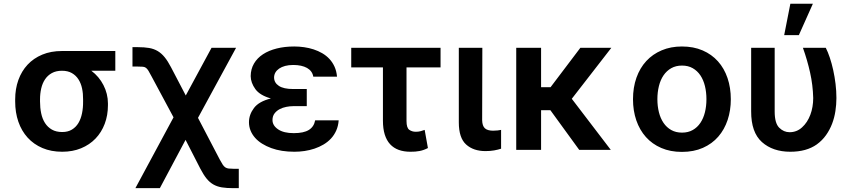

<svg xmlns="http://www.w3.org/2000/svg" viewBox="-20 -801 4555 1026"><path d="M311.1 -528.4H596.2V-422.9H468Q488.6 -407.7 505 -388.1Q521.3 -368.6 532.8 -346.2Q544.4 -323.9 550.6 -299Q556.8 -274.1 556.8 -248.6V-238.6Q556.8 -185 539.6 -139.4Q522.4 -93.8 490.4 -60.5Q458.5 -27.3 413.4 -8.7Q368.3 9.9 312.5 9.9Q253.6 9.9 206.9 -9.9Q160.2 -29.8 127.7 -65.5Q95.2 -101.2 78.1 -150.6Q61.1 -199.9 61.1 -258.5V-269.9Q61.1 -326 78.1 -373.4Q95.2 -420.8 127.3 -455.3Q159.4 -489.7 205.8 -509.1Q252.1 -528.4 311.1 -528.4ZM193.9 -269.9V-258.5Q193.9 -225.1 200.1 -195.5Q206.3 -165.8 220.5 -143.6Q234.7 -121.4 257.3 -108.5Q279.8 -95.5 312.5 -95.5Q343 -95.5 364.3 -108.5Q385.7 -121.4 399 -143.6Q412.3 -165.8 418.3 -195.5Q424.4 -225.1 424 -258.5V-269.9Q424.4 -300.8 418.5 -328.5Q412.6 -356.2 399.1 -377.1Q385.7 -398.1 364 -410.5Q342.3 -422.9 311.1 -422.9Q279.5 -422.9 257.1 -410.5Q234.7 -398.1 220.7 -377.1Q206.7 -356.2 200.3 -328.5Q193.9 -300.8 193.9 -269.9Z M687.9 -445.3V-549H716.6Q751.4 -549 777 -544.6Q802.6 -540.1 822.8 -528.1Q843 -516 859.9 -495.2Q876.8 -474.4 893.8 -441.8L972.7 -290.8L1110.4 -545.5H1241.5L1038 -171.2L1154.5 51.8Q1163.7 69.2 1170.3 79Q1176.8 88.8 1184.3 93.6Q1191.8 98.4 1201.7 99.6Q1211.6 100.9 1227.6 100.9H1256V204.5H1227.6Q1191.4 204.5 1165.5 200.3Q1139.6 196 1119.7 184.5Q1099.8 172.9 1083.6 152.9Q1067.5 132.8 1050.8 100.9L971.6 -53.6L834.2 204.5H703.5L907.3 -174L790.1 -392.4Q779.8 -411.9 773.4 -422.6Q767 -433.2 760.1 -438.4Q753.2 -443.5 743.4 -444.4Q733.7 -445.3 716.6 -445.3Z M1310.4 -148.4Q1310.7 -188.9 1337.4 -224.1Q1363.6 -258.9 1427.6 -274.9Q1368.6 -291.5 1344.5 -324.9Q1320 -359 1319.6 -394.2Q1320 -431.8 1337.2 -461.3Q1354.4 -490.8 1385.3 -511Q1416.2 -531.2 1458.8 -541.9Q1501.4 -552.6 1552.6 -552.6Q1578.8 -552.6 1605.1 -548.8Q1631.4 -545.1 1655.9 -537.1Q1680.4 -529.1 1702.1 -516.5Q1723.7 -503.9 1740.4 -486Q1757.1 -468 1767.8 -444.4Q1778.4 -420.8 1780.9 -391.3H1654.1Q1651.6 -406.6 1643.1 -418.3Q1634.6 -430 1620.7 -437.9Q1606.9 -445.7 1588.2 -449.8Q1569.6 -453.8 1547.2 -453.8Q1522.7 -453.8 1503.7 -448.7Q1484.7 -443.5 1471.6 -434.5Q1458.5 -425.4 1451.5 -413.2Q1444.6 -400.9 1444.6 -386.4Q1445 -358.7 1470.3 -342Q1495.7 -325.3 1546.2 -325.3H1619.3V-233.7H1546.2Q1529.1 -233.7 1509.8 -229.9Q1490.4 -226.2 1474.1 -217.5Q1457.7 -208.8 1446.9 -194.6Q1436.1 -180.4 1436.1 -159.4Q1436.1 -130 1466.3 -109.7Q1496.1 -89.5 1549.7 -89.5Q1603 -89.5 1630.5 -106.7Q1658 -123.9 1664.1 -158H1789.8Q1787.6 -127.8 1776.8 -103.5Q1766 -79.2 1748.6 -60.5Q1731.2 -41.9 1708.6 -28.6Q1686.1 -15.3 1660.5 -6.7Q1634.9 1.8 1607.6 5.9Q1580.3 9.9 1553.3 9.9Q1482.6 9.9 1429.7 -9.6Q1402.7 -19.5 1380.5 -33.4Q1358.3 -47.2 1342.9 -64.8Q1327.4 -82.4 1318.9 -103.3Q1310.4 -124.3 1310.4 -148.4Z M2334.2 -545.5V-440.7H2152.3V-154.1Q2152.3 -117.5 2167.3 -107.2Q2181.8 -96.9 2201.7 -96.9Q2217.3 -96.9 2228 -100.1Q2238.6 -103.3 2249.3 -106.9L2266.7 -9.9Q2255 -3.9 2244 0Q2233 3.9 2221.8 6Q2210.6 8.2 2198.7 9.1Q2186.8 9.9 2173.3 9.9Q2138.1 9.9 2110.8 0Q2083.5 -9.9 2064.6 -30.4Q2045.8 -50.8 2036 -82.2Q2026.3 -113.6 2026.3 -156.2V-440.7H1856.9V-545.5Z M2431.8 -545.5H2557.5L2556.5 -158.7Q2557.2 -128.2 2571.2 -115.4Q2585.2 -102.6 2615.4 -102.6Q2628.6 -102.6 2639.6 -104Q2650.6 -105.5 2657.7 -106.9V-6.4Q2641.7 -1.1 2620.7 2.7Q2599.8 6.4 2574.2 6.4Q2509.9 6.4 2470.9 -28.8Q2431.8 -63.9 2431.8 -147Z M2871.4 -545.5V-335.2H2922.2L3081.3 -545.5H3246.8L3035.5 -273.1L3244 0H3075.3L2921.2 -212H2871.4V0H2738.6V-545.5Z M3623.9 -552.6Q3686.1 -552.6 3734.6 -531.6Q3783 -510.7 3816.6 -473.2Q3850.1 -435.7 3867.7 -383.9Q3885.3 -332 3885.3 -270.6Q3885.3 -211.3 3868.3 -160Q3851.2 -108.7 3818.2 -70.7Q3785.2 -32.7 3736.3 -11Q3687.5 10.7 3623.9 10.7Q3562.1 10.7 3513.7 -10.3Q3465.2 -31.2 3431.6 -68.7Q3398.1 -106.2 3380.3 -157.8Q3362.6 -209.5 3362.6 -270.6Q3362.6 -333.8 3381 -385.8Q3399.5 -437.9 3433.6 -474.8Q3467.7 -511.7 3516 -532.1Q3564.3 -552.6 3623.9 -552.6ZM3492.9 -271Q3492.9 -233.7 3501.1 -201.2Q3509.2 -168.7 3525.7 -144.4Q3542.3 -120 3566.9 -106.2Q3591.6 -92.3 3624.6 -92.3Q3657.3 -92.3 3681.8 -106.2Q3706.3 -120 3722.7 -144.4Q3739 -168.7 3747 -201.2Q3755 -233.7 3755 -271Q3755 -308.2 3747 -341.1Q3739 -373.9 3722.7 -398.3Q3706.3 -422.6 3681.8 -436.6Q3657.3 -450.6 3624.6 -450.6Q3591.6 -450.6 3566.9 -436.6Q3542.3 -422.6 3525.7 -398.3Q3509.2 -373.9 3501.1 -341.1Q3492.9 -308.2 3492.9 -271Z M3994 -206V-545.5H4119.7V-204.5Q4119.7 -142.8 4143.8 -118.6Q4168 -94.5 4199.2 -94.5Q4237.9 -94.5 4266 -120.4Q4280.2 -133.2 4291.4 -150.2Q4302.6 -167.3 4310.2 -187.5Q4317.8 -207.7 4321.7 -230.5Q4325.6 -253.2 4325.6 -277Q4323.9 -346.6 4308.9 -413.4Q4294 -480.1 4270.6 -545.5H4392.8Q4404.1 -523.4 4414.4 -492.7Q4424.7 -462 4432.5 -426.5Q4440.3 -391 4445 -352.6Q4449.6 -314.3 4449.6 -277Q4449.6 -242.5 4444.2 -207.4Q4438.9 -172.2 4426.5 -139.7Q4414.1 -107.2 4394 -78.8Q4373.9 -50.4 4344.5 -29.1Q4289.4 9.9 4203.1 9.9Q4109.7 9.9 4051.5 -41.9Q3993.6 -93.8 3994 -206ZM4170.5 -613.3 4203.5 -781.2H4323.9L4248.9 -613.3Z"/></svg>

Font: Inter P Semi Bold
Style: Regular
Weight: 600
Designer: Rasmus Andersson
Foundry: rsms
Version: Version 3.018;git-588b23468